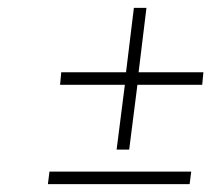

<svg xmlns="http://www.w3.org/2000/svg" viewBox="-20 -593 566 489"><path d="M321 -573H353L333 -409H498L495 -377H330L309 -212H277L298 -377H133L136 -409H301ZM106 -156H467L463 -124H102Z"/></svg>

Font: Josefin Sans Thin ExtraLight
Style: Italic
Weight: 250
Italic angle: -7°
Version: Version 2.000